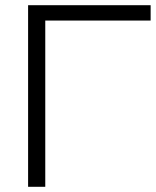

<svg xmlns="http://www.w3.org/2000/svg" viewBox="-20 -728 599 738"><path d="M559 -708V-649H154V-10H88V-708Z"/></svg>

Font: Rising Sun Light
Style: Regular
Weight: 300
Designer: Matt McInerney, Pablo Impallari, Rodrigo Fuenzalida (Raleway font), Stephen Hutchings (Greek), Cristiano Sobral (main ch
Foundry: The Rising Sun Project Authors
Version: Version 4.327; ttfautohint (v1.8.4.7-5d5b-dirty)